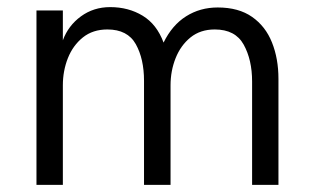

<svg xmlns="http://www.w3.org/2000/svg" viewBox="-20 -517 870 537"><path d="M758.8 0H685.1V-289.1Q685.1 -349.6 661.6 -392.1Q638.2 -434.6 580.6 -434.6Q540.5 -434.6 512.9 -412.4Q485.4 -390.1 471.2 -354.5Q457 -318.8 457 -278.3V0H382.8V-291Q382.8 -352.1 359.9 -393.3Q336.9 -434.6 280.3 -434.6Q239.7 -434.6 211.9 -412.4Q184.1 -390.1 169.9 -354.5Q155.8 -318.8 155.8 -278.3V0H82V-487.8H155.8V-404.3Q170.9 -445.3 206.3 -471.2Q241.7 -497.1 288.1 -497.1Q339.4 -497.1 378.9 -473.1Q418.5 -449.2 437.5 -397.9Q461.4 -446.8 500.5 -471.4Q539.6 -496.1 588.9 -496.1Q647.5 -496.1 685.1 -469.7Q722.7 -443.4 740.7 -398.2Q758.8 -353 758.8 -296.4Z"/></svg>

Font: Acari Sans
Style: Regular
Weight: 400
Designer: Alfredo Marco Pradil and Stefan Peev
Foundry: Hanken Design Co.
Version: Version 1.045;February 4, 2021;FontCreator 13.0.0.2655 64-bi